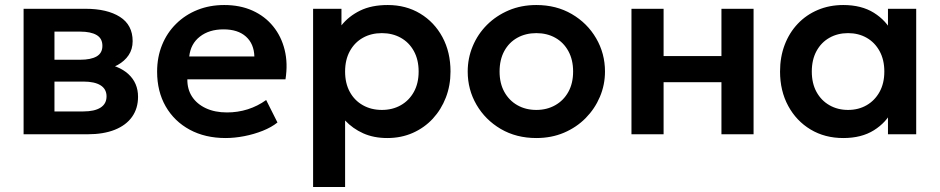

<svg xmlns="http://www.w3.org/2000/svg" viewBox="-20 -535 3744 765"><path d="M74 0V-500H320.5Q407 -500 457.8 -467.8Q508.5 -435.5 508.5 -371Q508.5 -339 492.5 -315.2Q476.5 -291.5 449 -276.2Q421.5 -261 386.5 -254.5L384.5 -283Q453 -275 491.5 -239.8Q530 -204.5 530 -149.5Q530 -103 506.2 -69.5Q482.5 -36 437.5 -18Q392.5 0 329 0ZM197 -91H312Q356.5 -91 380.5 -106.2Q404.5 -121.5 404.5 -151Q404.5 -180 380.8 -195Q357 -210 312 -210H182.5V-297H300Q342 -297 365 -310.2Q388 -323.5 388 -352.5Q388 -382 364.8 -395.5Q341.5 -409 300 -409H197Z M879 15Q797.5 15 736 -18.2Q674.5 -51.5 640.2 -111Q606 -170.5 606 -249.5Q606 -307.5 625.8 -356Q645.5 -404.5 681.8 -440.2Q718 -476 766.8 -495.5Q815.5 -515 873.5 -515Q936.5 -515 986 -492.8Q1035.5 -470.5 1068.2 -430.2Q1101 -390 1114.2 -336.2Q1127.5 -282.5 1117.5 -219H726.5Q726 -179.5 745.2 -150Q764.5 -120.5 800.2 -103.8Q836 -87 884.5 -87Q927.5 -87 967 -99.5Q1006.5 -112 1040.5 -136.5L1085.5 -47Q1062 -28 1027 -14Q992 0 953.2 7.5Q914.5 15 879 15ZM734 -310H993.5Q992 -360.5 960 -389.2Q928 -418 870.5 -418Q813.5 -418 776.5 -389.2Q739.5 -360.5 734 -310Z M1227.5 210V-500H1340.5V-434Q1369.5 -470.5 1415 -492.8Q1460.5 -515 1525 -515Q1597.5 -515 1654 -481Q1710.5 -447 1742.8 -387.2Q1775 -327.5 1775 -250Q1775 -194.5 1756.5 -146.5Q1738 -98.5 1704.5 -62.2Q1671 -26 1624.8 -5.5Q1578.5 15 1523 15Q1469 15 1427.2 -3.8Q1385.5 -22.5 1355 -55V210ZM1501.5 -97Q1544 -97 1577 -115.8Q1610 -134.5 1629 -168.8Q1648 -203 1648 -250Q1648 -297 1629 -331.5Q1610 -366 1576.8 -384.5Q1543.5 -403 1501.5 -403Q1459 -403 1426 -384.5Q1393 -366 1374 -331.5Q1355 -297 1355 -250Q1355 -203 1373.8 -168.8Q1392.5 -134.5 1425.8 -115.8Q1459 -97 1501.5 -97Z M2117 15Q2037 15 1975.2 -21.2Q1913.5 -57.5 1878.5 -117.8Q1843.5 -178 1843.5 -250Q1843.5 -303 1863.5 -351Q1883.5 -399 1920.2 -435.8Q1957 -472.5 2007 -493.8Q2057 -515 2117 -515Q2196.5 -515 2258.2 -479Q2320 -443 2355.2 -382.5Q2390.5 -322 2390.5 -250Q2390.5 -197 2370.2 -149.2Q2350 -101.5 2313.5 -64.5Q2277 -27.5 2227 -6.2Q2177 15 2117 15ZM2117 -97Q2159 -97 2192.2 -115.8Q2225.5 -134.5 2244.5 -168.8Q2263.5 -203 2263.5 -250Q2263.5 -297 2244.5 -331.5Q2225.5 -366 2192.5 -384.5Q2159.5 -403 2117 -403Q2074.5 -403 2041.2 -384.5Q2008 -366 1989.2 -331.5Q1970.5 -297 1970.5 -250Q1970.5 -203 1989.5 -168.8Q2008.5 -134.5 2041.5 -115.8Q2074.5 -97 2117 -97Z M2496 0V-500H2624V-311.5H2854.5V-500H2982.5V0H2854.5V-207.5H2624V0Z M3340 15Q3266.5 15 3209.8 -19Q3153 -53 3120.5 -113Q3088 -173 3088 -250Q3088 -308 3106.5 -356.5Q3125 -405 3158.8 -440.5Q3192.5 -476 3238.8 -495.5Q3285 -515 3340 -515Q3412.5 -515 3462 -484Q3511.5 -453 3536 -403.5L3518 -376V-500H3630.5V0H3518V-124L3536 -96.5Q3511.5 -47 3462 -16Q3412.5 15 3340 15ZM3359 -97Q3400.5 -97 3433 -115.8Q3465.5 -134.5 3484.5 -168.8Q3503.5 -203 3503.5 -250Q3503.5 -297 3484.5 -331.5Q3465.5 -366 3433 -384.5Q3400.5 -403 3359 -403Q3317.5 -403 3284.8 -384.5Q3252 -366 3233.2 -331.5Q3214.5 -297 3214.5 -250Q3214.5 -203 3233.2 -168.8Q3252 -134.5 3284.8 -115.8Q3317.5 -97 3359 -97Z"/></svg>

Font: Geologica Cursive Medium
Style: Regular
Weight: 500
Designer: Sindre Bremnes, Frode Helland
Foundry: Monokrom Skriftforlag AS
Version: Version 1.010;gftools[0.9.28]